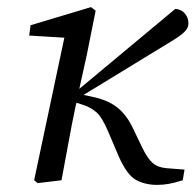

<svg xmlns="http://www.w3.org/2000/svg" viewBox="-20 -507 550 540"><path d="M76 0 161 -401 62 -407 66 -436 236 -487 249 -477 224 -352 203 -257 473 -482Q490 -481 500 -469Q510 -457 510 -441Q510 -428 498 -416.5Q486 -405 459 -389L215 -240L239 -235Q283 -226 310 -204.5Q337 -183 354 -146L380 -92Q395 -61 409.5 -48.5Q424 -36 448 -34L499 -30L494 0Q472 7 455.5 10Q439 13 422 13Q388 13 362.5 -1Q337 -15 314 -67L285 -135Q268 -176 251.5 -191Q235 -206 208 -214L195 -218L193 -210Q182 -158 172.5 -105.5Q163 -53 153 0L86 8Z"/></svg>

Font: Source Serif Pro
Style: Italic
Weight: 400
Italic angle: -12°
Designer: Frank Grießhammer
Foundry: Adobe Systems Incorporated
Version: Version 3.001;hotconv 1.0.111;makeotfexe 2.5.65597